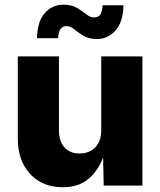

<svg xmlns="http://www.w3.org/2000/svg" viewBox="-20 -784 677 811"><path d="M244.6 6.8Q158.7 6.8 106.9 -49.6Q55.2 -106 55.2 -198.2V-545.9H229V-232.4Q229 -187 252.2 -161.4Q275.4 -135.7 316.4 -135.7Q357.4 -135.7 382.6 -161.9Q407.7 -188 407.7 -234.9V-545.9H581.5V0H418L415.5 -118.7Q394 -62 352.8 -27.6Q311.5 6.8 244.6 6.8ZM389.2 -619.1Q355 -619.1 332.5 -632.8Q310.1 -646.5 293.7 -660.2Q277.3 -673.8 260.3 -673.8Q227.5 -673.8 225.6 -622.6H136.2Q137.7 -692.9 168.9 -728.5Q200.2 -764.2 248.5 -764.2Q282.7 -764.2 305.2 -750.7Q327.6 -737.3 344.2 -723.9Q360.8 -710.4 377.4 -710.4Q396.5 -710.4 404.3 -723.6Q412.1 -736.8 413.1 -761.7H501.5Q500.5 -692.4 468.3 -655.8Q436 -619.1 389.2 -619.1Z"/></svg>

Font: Inter Extra Bold
Style: Regular
Weight: 800
Designer: Rasmus Andersson
Foundry: rsms
Version: Version 4.000;git-3c8e0fc